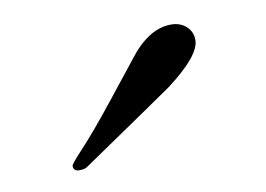

<svg xmlns="http://www.w3.org/2000/svg" viewBox="-39 -797 437 316"><g transform="rotate(-10 180.0 -639.0)"><path d="M85 -537Q81 -534 71.5 -534Q62 -534 62 -543Q62 -546 83.5 -569Q105 -592 140 -636Q175 -680 190 -699Q224 -744 262 -744Q277 -744 287 -735Q297 -726 297 -712Q297 -686 240 -643Q223 -631 85 -537Z"/></g></svg>

Font: Sedan SC
Style: Regular
Weight: 400
Designer: Sebastian Salazar
Foundry: Sebastian Salazar
Version: Version 1.001